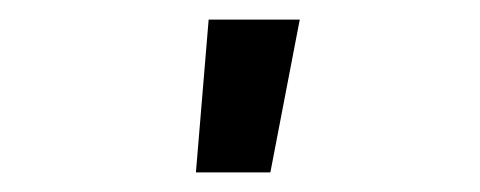

<svg xmlns="http://www.w3.org/2000/svg" viewBox="-20 -776 490 196"><path d="M180 -600 193 -756H286L256 -600Z"/></svg>

Font: Iosevka Etoile Semibold
Style: Regular
Weight: 600
Designer: Belleve Invis
Foundry: Belleve Invis
Version: Version 22.1.2; ttfautohint (v1.8.4)